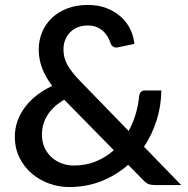

<svg xmlns="http://www.w3.org/2000/svg" viewBox="-20 -748 758 776"><path d="M239.5 -345Q193.5 -318 171.5 -282Q149.5 -246 149.5 -204Q149.5 -174.5 160.2 -151.2Q171 -128 188.8 -112Q206.5 -96 229.8 -87.5Q253 -79 278 -79Q327.5 -79 368 -95.8Q408.5 -112.5 440 -141ZM712.5 0H608Q599.5 0 592.8 -1Q586 -2 580.2 -4.2Q574.5 -6.5 569.2 -10.5Q564 -14.5 558 -21L498 -82Q450.5 -40 390.2 -16Q330 8 259.5 8Q218.5 8 179.2 -6Q140 -20 109 -46.2Q78 -72.5 59 -110.2Q40 -148 40 -195.5Q40 -230 51.2 -260.5Q62.5 -291 82.8 -317.2Q103 -343.5 130.5 -364.5Q158 -385.5 191 -400.5Q162.5 -438.5 149.5 -474.5Q136.5 -510.5 136.5 -547.5Q136.5 -584.5 150 -617.5Q163.5 -650.5 189.2 -675Q215 -699.5 251.8 -713.8Q288.5 -728 335 -728Q377 -728 410.8 -715Q444.5 -702 468.8 -680Q493 -658 506.8 -629.5Q520.5 -601 523 -570.5L455 -556.5Q446 -554.5 438.2 -559Q430.5 -563.5 426.5 -574Q422.5 -587 415 -599.8Q407.5 -612.5 396.5 -622.5Q385.5 -632.5 370.2 -638.8Q355 -645 335 -645Q312 -645 293.8 -637.5Q275.5 -630 262.8 -616.8Q250 -603.5 243.2 -586Q236.5 -568.5 236.5 -548.5Q236.5 -532.5 240 -517.5Q243.5 -502.5 251.5 -487.5Q259.5 -472.5 271.8 -456.8Q284 -441 301.5 -423L500 -218.5Q518 -251.5 528.5 -287.2Q539 -323 542.5 -359.5Q543.5 -370 549.5 -376.2Q555.5 -382.5 565.5 -382.5H632Q631.5 -320 613.2 -262.2Q595 -204.5 562 -155Z"/></svg>

Font: Lato SemiBold
Style: Regular
Weight: 600
Designer: Lukasz Dziedzic with Adam Twardoch and Botio Nikoltchev
Foundry: tyPoland Lukasz Dziedzic
Version: Version 2.015; 2015-08-06; http://www.latofonts.com/